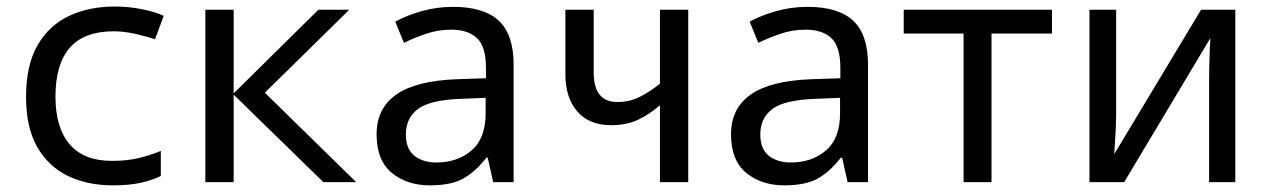

<svg xmlns="http://www.w3.org/2000/svg" viewBox="-20 -553 3863 583"><path d="M322.3 9.8Q245.6 9.8 186.3 -18.8Q127 -47.4 93 -106.7Q59.1 -166 59.1 -258.8Q59.1 -355.5 94.2 -416Q129.4 -476.6 190.2 -504.9Q251 -533.2 328.1 -533.2Q371.1 -533.2 411.9 -524.9Q452.6 -516.6 477.1 -504.9L450.7 -433.6Q425.8 -442.4 390.6 -450.2Q355.5 -458 325.7 -458Q235.4 -458 191.9 -408Q148.4 -357.9 148.4 -259.8Q148.4 -165.5 191.4 -115Q234.4 -64.5 319.8 -64.5Q367.2 -64.5 403.1 -73.5Q439 -82.5 468.3 -94.7V-18.6Q439.9 -4.9 405.5 2.4Q371.1 9.8 322.3 9.8Z M689.5 -269.5 946.8 -523.4H1040.5L784.2 -271.5L1061.5 0H961.9L689.5 -265.6V0H603.5V-523.4H689.5Z M1356 -532.2Q1449.2 -532.2 1494.4 -490.2Q1539.6 -448.2 1539.6 -356.4V0H1477.5L1460.9 -74.2H1457Q1423.3 -31.2 1386.5 -10.7Q1349.6 9.8 1285.2 9.8Q1215.8 9.8 1169.7 -28.1Q1123.5 -65.9 1123.5 -145.5Q1123.5 -224.1 1183.6 -266.1Q1243.7 -308.1 1368.7 -312.5L1455.6 -315.4V-346.7Q1455.6 -412.1 1428 -437.5Q1400.4 -462.9 1350.6 -462.9Q1310.5 -462.9 1274.4 -450.7Q1238.3 -438.5 1206.5 -422.9L1180.2 -487.3Q1213.9 -505.9 1259.8 -519Q1305.7 -532.2 1356 -532.2ZM1454.6 -255.9 1379.9 -252.9Q1285.2 -249.5 1248.8 -221.9Q1212.4 -194.3 1212.4 -144.5Q1212.4 -100.6 1238.3 -80.1Q1264.2 -59.6 1305.2 -59.6Q1369.1 -59.6 1411.9 -96.2Q1454.6 -132.8 1454.6 -209Z M1782.7 -523.4V-333Q1782.7 -243.2 1854.5 -243.2Q1890.6 -243.2 1921.4 -258.3Q1952.1 -273.4 1983.9 -298.8V-523.4H2069.8V0H1983.9V-233.4Q1951.2 -205.1 1916.7 -189Q1882.3 -172.9 1835.9 -172.9Q1768.6 -172.9 1732.7 -214.8Q1696.8 -256.8 1696.8 -327.1V-523.4Z M2432.1 -532.2Q2525.4 -532.2 2570.6 -490.2Q2615.7 -448.2 2615.7 -356.4V0H2553.7L2537.1 -74.2H2533.2Q2499.5 -31.2 2462.6 -10.7Q2425.8 9.8 2361.3 9.8Q2292 9.8 2245.8 -28.1Q2199.7 -65.9 2199.7 -145.5Q2199.7 -224.1 2259.8 -266.1Q2319.8 -308.1 2444.8 -312.5L2531.7 -315.4V-346.7Q2531.7 -412.1 2504.2 -437.5Q2476.6 -462.9 2426.8 -462.9Q2386.7 -462.9 2350.6 -450.7Q2314.5 -438.5 2282.7 -422.9L2256.3 -487.3Q2290 -505.9 2335.9 -519Q2381.8 -532.2 2432.1 -532.2ZM2530.8 -255.9 2456.1 -252.9Q2361.3 -249.5 2325 -221.9Q2288.6 -194.3 2288.6 -144.5Q2288.6 -100.6 2314.5 -80.1Q2340.3 -59.6 2381.3 -59.6Q2445.3 -59.6 2488 -96.2Q2530.8 -132.8 2530.8 -209Z M3174.3 -523.4V-451.2H2990.7V0H2905.8V-451.2H2724.1V-523.4Z M3369.1 -523.4V-204.1Q3369.1 -191.9 3368.2 -168.7Q3367.2 -145.5 3365.7 -121.8Q3364.3 -98.1 3363.3 -85L3627 -523.4H3731V0H3651.4V-308.6Q3651.4 -323.7 3651.9 -349.4Q3652.3 -375 3653.3 -399.9Q3654.3 -424.8 3655.3 -437.5L3393.6 0H3288.1V-523.4Z"/></svg>

Font: Lunasima
Style: Regular
Weight: 400
Designer: The DocRepair Project, Monotype Design Team
Foundry: Google
Version: Version 2.009